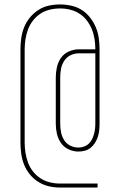

<svg xmlns="http://www.w3.org/2000/svg" viewBox="-20 -772 540 864"><path d="M250 72Q224 72 199 66Q174 60 152.5 46.5Q131 33 114.5 13Q98 -7 88.5 -31Q79 -55 75.5 -80.5Q72 -106 72 -131V-549Q72 -574 75.5 -599.5Q79 -625 88.5 -649Q98 -673 114.5 -693Q131 -713 152.5 -727Q174 -741 199 -746.5Q224 -752 250 -752Q275 -752 300.5 -746.5Q326 -741 347.5 -727.5Q369 -714 385 -693.5Q401 -673 411 -649.5Q421 -626 424.5 -600.5Q428 -575 428 -550V-216Q428 -201 426.5 -186Q425 -171 420.5 -157Q416 -143 408 -130Q400 -117 388.5 -107.5Q377 -98 362.5 -94Q348 -90 333 -90Q310 -90 288.5 -100Q267 -110 254 -129Q241 -148 236 -170.5Q231 -193 231 -216V-423Q231 -446 236 -469Q241 -492 254 -511Q267 -530 289 -540Q311 -550 334 -550H409Q409 -573 405.5 -596Q402 -619 393.5 -640Q385 -661 371 -679.5Q357 -698 337.5 -710.5Q318 -723 295.5 -728.5Q273 -734 250 -734Q227 -734 204 -728.5Q181 -723 162 -710.5Q143 -698 128.5 -679.5Q114 -661 106 -639.5Q98 -618 94.5 -595Q91 -572 91 -549V-131Q91 -108 94.5 -85Q98 -62 106 -40.5Q114 -19 128.5 -0.5Q143 18 162.5 30.5Q182 43 204.5 48.5Q227 54 250 54H419V72ZM333 -108Q345 -108 357 -112Q369 -116 378.5 -124.5Q388 -133 393.5 -144Q399 -155 402.5 -167Q406 -179 407.5 -191.5Q409 -204 409 -216V-532H334Q314 -532 296.5 -523Q279 -514 268.5 -497.5Q258 -481 254.5 -462Q251 -443 251 -423V-216Q251 -197 254.5 -178Q258 -159 268 -142.5Q278 -126 295.5 -117Q313 -108 333 -108Z"/></svg>

Font: Iosevka Curly Thin
Style: Regular
Weight: 100
Monospace: yes
Designer: Belleve Invis
Foundry: Belleve Invis
Version: Version 22.1.2; ttfautohint (v1.8.4)